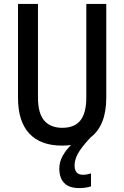

<svg xmlns="http://www.w3.org/2000/svg" viewBox="-20 -734 635 981"><path d="M361 111Q361 159 404 159Q416 159 427 156.5Q438 154 445 152V218Q419 227 385 227Q333 227 308 201Q283 175 283 127Q283 93 300.5 62Q318 31 343 7Q321 10 297 10Q187 10 129.5 -52Q72 -114 72 -234V-714H174V-236Q174 -155 206 -118Q238 -81 298 -81Q361 -81 391 -119Q421 -157 421 -237V-714H523V-235Q523 -93 443 -32Q396 18 378.5 50Q361 82 361 111Z"/></svg>

Font: Noto Sans Arabic UI Cn Md
Style: Regular
Weight: 500
Width: 3
Designer: Monotype Design Team, Nadine Chahine and Nizar Qandah
Foundry: Monotype Imaging Inc.
Version: Version 2.010; ttfautohint (v1.8.4.7-5d5b)